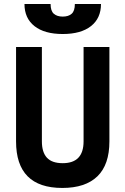

<svg xmlns="http://www.w3.org/2000/svg" viewBox="-20 -928 626 958"><path d="M291 9.8Q60.1 9.8 60.1 -222.7V-693.4H189V-222.7Q189 -168.5 214.1 -141.1Q239.3 -113.8 293 -113.8Q397 -113.8 397 -222.7V-693.4H525.9V-222.7Q525.9 -106.4 466.1 -48.3Q406.2 9.8 291 9.8ZM293 -758.3Q202.1 -758.3 152.1 -797.6Q102.1 -836.9 102.1 -908.2H232.4Q232.4 -873.5 248.5 -859.4Q264.6 -845.2 293 -845.2Q321.8 -845.2 337.6 -859.4Q353.5 -873.5 353.5 -908.2H483.9Q483.9 -836.9 433.8 -797.6Q383.8 -758.3 293 -758.3Z"/></svg>

Font: Cascadia Code PL
Style: Bold
Weight: 700
Monospace: yes
Designer: Aaron Bell
Foundry: Saja Typeworks
Version: Version 2404.023; ttfautohint (v1.8.4)